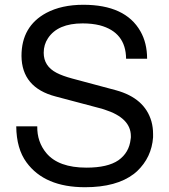

<svg xmlns="http://www.w3.org/2000/svg" viewBox="-20 -761 707 804"><path d="M596 -515H508Q507 -626 398 -655Q366 -663 326 -663Q222 -663 181 -601Q163 -574 163 -540Q163 -484 217 -456Q242 -443 283 -432L466 -383Q586 -350 614 -253Q621 -228 621 -200V-186Q615 -102 554 -44L541 -33Q468 23 336 23Q167 23 91 -81Q49 -138 48 -232H136Q135 -167 174 -120Q225 -59 342 -59Q431 -59 476 -90Q521 -122 527 -178Q528 -181 528 -185V-191Q528 -267 418 -302Q407 -306 394 -309L213 -357Q71 -394 70 -527Q70 -651 174 -707Q238 -741 329 -741Q505 -741 568 -630Q596 -581 596 -515Z"/></svg>

Font: SolaimanLipi Normal
Style: Regular
Weight: 400
Designer: Solaiman Karim
Foundry: Ekushey
Version: Designed by Solaiman Karim | Developed Version 2.002 : Al Ma